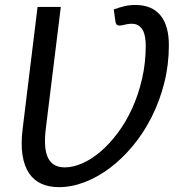

<svg xmlns="http://www.w3.org/2000/svg" viewBox="-20 -744 719 772"><path d="M437.5 -706Q460.5 -714.5 480.5 -719.2Q500.5 -724 524.5 -724Q559 -724 584.2 -713Q609.5 -702 626.2 -681Q643 -660 651 -630Q659 -600 659 -562.5Q659 -483.5 640.5 -410.5Q622 -337.5 590 -274Q558 -210.5 515 -158.5Q472 -106.5 422.8 -69.2Q373.5 -32 320.8 -11.8Q268 8.5 217 8.5Q177 8.5 146.5 -5.2Q116 -19 96.8 -47.5Q77.5 -76 70.5 -120.2Q63.5 -164.5 71 -225.5L131 -716H224.5L164 -225.5Q159 -184 161.8 -154.5Q164.5 -125 174.5 -106.5Q184.5 -88 201.2 -79.5Q218 -71 240.5 -71Q274.5 -71 312 -87.8Q349.5 -104.5 385.5 -135.5Q421.5 -166.5 454.2 -210.5Q487 -254.5 511.8 -309Q536.5 -363.5 551.2 -427.2Q566 -491 566 -561.5Q566 -579.5 563.2 -595.2Q560.5 -611 554 -622.8Q547.5 -634.5 536.5 -641.5Q525.5 -648.5 509.5 -648.5Q501 -648.5 490.8 -646.8Q480.5 -645 471.5 -642.5Q462 -640 454 -642.2Q446 -644.5 444 -658L437.5 -706Z"/></svg>

Font: Lato 2
Style: Italic
Weight: 400
Italic angle: -7°
Designer: Lukasz Dziedzic with Adam Twardoch and Botio Nikoltchev
Foundry: tyPoland Lukasz Dziedzic
Version: Version 2.015; 2015-08-06; http://www.latofonts.com/